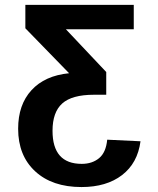

<svg xmlns="http://www.w3.org/2000/svg" viewBox="-20 -548 640 780"><path d="M312 117.7Q354.5 117.7 382.6 94.5Q410.6 71.3 415.5 19.5L550.8 25.9Q539.1 114.7 475.8 163.3Q412.6 211.9 311 211.9Q191.9 211.9 122.8 147.9Q53.7 84 53.7 -24.9Q53.7 -122.6 107.9 -181.6Q162.1 -240.7 260.7 -250.5L83 -433.1V-528.3H523.4V-429.2H247.6L411.6 -255.4V-163.1H361.8Q272.5 -163.1 232.9 -127.7Q193.4 -92.3 193.4 -16.6Q193.4 117.7 312 117.7Z"/></svg>

Font: Liberation Mono
Style: Bold
Weight: 700
Monospace: yes
Designer: Steve Matteson
Foundry: Ascender Corporation
Version: Version 2.1.5